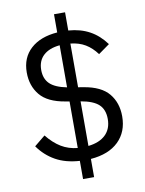

<svg xmlns="http://www.w3.org/2000/svg" viewBox="-99 -879 798 1060"><g transform="rotate(-10 300.0 -349.0)"><path d="M279 11Q200 6 144 -25.5Q88 -57 50 -111L111 -161Q148 -115 188.5 -90.5Q229 -66 280 -61V-322L257 -326Q160 -342 117.5 -393.5Q75 -445 75 -520Q75 -603 129.5 -652.5Q184 -702 279 -709V-811H341V-709Q409 -704 460 -676Q511 -648 549 -596L486 -551Q458 -589 423 -610Q388 -631 340 -636V-391L370 -386Q467 -370 509.5 -318.5Q552 -267 552 -191Q552 -104 497 -50.5Q442 3 341 11V113H279ZM280 -401V-637Q220 -631 188 -601Q156 -571 156 -520Q156 -471 185 -442.5Q214 -414 280 -401ZM340 -312V-62Q403 -69 437 -102Q471 -135 471 -190Q471 -243 440.5 -271.5Q410 -300 340 -312Z"/></g></svg>

Font: iA Writer Mono V
Style: Regular
Weight: 400
Designer: Mike Abbink, Paul van der Laan, Pieter van Rosmalen
Foundry: Bold Monday
Version: Version 2.000